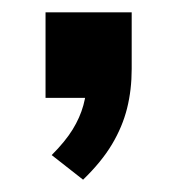

<svg xmlns="http://www.w3.org/2000/svg" viewBox="-20 -159 288 312"><path d="M115 133 64 93Q86 71 98 51.5Q110 32 115.5 12Q121 -8 121 -29L148 0H54V-139H194V-47Q194 -13 186.5 17Q179 47 162 75.5Q145 104 115 133Z"/></svg>

Font: Nunito Sans 12pt ExtraLight 12pt
Style: Bold
Weight: 700
Version: Version 3.101;gftools[0.9.27]